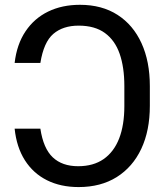

<svg xmlns="http://www.w3.org/2000/svg" viewBox="-20 -757 674 787"><path d="M40 -229.5H145.5Q157.7 -148.4 196.3 -112.1Q234.9 -75.7 300.3 -75.7Q362.8 -75.7 404.8 -105Q446.8 -134.3 468.3 -189.2Q489.7 -244.1 489.7 -322.3V-404.3Q489.7 -481 470.5 -536.4Q451.2 -591.8 409.9 -621.8Q368.7 -651.9 302.2 -651.9Q238.3 -651.9 198.7 -618.2Q159.2 -584.5 145.5 -499H40Q48.8 -575.2 84.5 -628.4Q120.1 -681.6 177.2 -709.5Q234.4 -737.3 307.6 -737.3Q397.9 -737.3 461.9 -696Q525.9 -654.8 560.1 -579.8Q594.2 -504.9 594.2 -404.3V-323.2Q594.2 -221.7 559.1 -147Q523.9 -72.3 458.5 -31.2Q393.1 9.8 302.2 9.8Q228.5 9.8 172.4 -18.3Q116.2 -46.4 82 -100.1Q47.9 -153.8 40 -229.5Z"/></svg>

Font: Inter Variable LoSnoCo
Style: Regular
Weight: 400
Designer: Rasmus Andersson
Foundry: rsms
Version: Version 4.000;git-a52131595; featfreeze: case,dlig,ss01,ss02